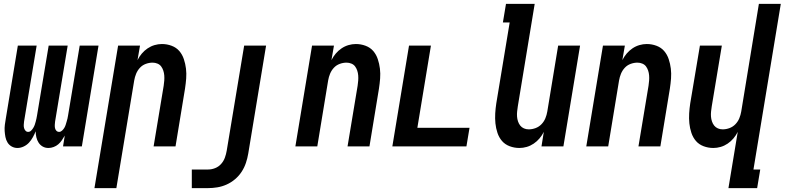

<svg xmlns="http://www.w3.org/2000/svg" viewBox="-20 -755 4046 990"><path d="M70 8Q54 8 40.5 0.5Q27 -7 19 -20Q11 -33 8 -48.5Q5 -64 4 -79.5Q3 -95 5 -111.5Q7 -128 10 -144L72 -520H169L104 -128Q103 -120 102.5 -111.5Q102 -103 104 -95Q106 -87 111.5 -81Q117 -75 125 -75Q134 -75 140.5 -81.5Q147 -88 151.5 -95.5Q156 -103 159 -111Q162 -119 164 -127.5Q166 -136 168 -144Q170 -152 171 -160L231 -520H329L264 -128Q263 -120 262.5 -111.5Q262 -103 263.5 -95Q265 -87 270.5 -81Q276 -75 285 -75Q293 -75 300 -81.5Q307 -88 311.5 -95.5Q316 -103 318.5 -111Q321 -119 323.5 -127.5Q326 -136 328 -144Q330 -152 331 -160L391 -520H488L402 0H305L314 -56Q307 -44 299 -32Q291 -20 280.5 -11Q270 -2 256.5 3Q243 8 230 8Q213 8 200 0.5Q187 -7 179 -19.5Q171 -32 167.5 -47Q164 -62 164 -78Q158 -63 149.5 -47.5Q141 -32 129.5 -19.5Q118 -7 102 0.5Q86 8 70 8Z M467 215 589 -520H702L689 -445Q698 -463 711 -478.5Q724 -494 741 -505.5Q758 -517 777 -522.5Q796 -528 815 -528Q841 -528 865 -519Q889 -510 904.5 -492Q920 -474 928 -450Q936 -426 939 -401Q942 -376 940 -350Q938 -324 934 -298L885 0H772L824 -313Q826 -326 827 -339.5Q828 -353 827 -366Q826 -379 822 -391Q818 -403 811 -412.5Q804 -422 792 -427Q780 -432 767 -432Q749 -432 731.5 -425.5Q714 -419 701.5 -405.5Q689 -392 682 -375Q675 -358 672 -340L580 215Z M969 215V119H1053Q1071 119 1089 112Q1107 105 1120 90.5Q1133 76 1139.5 58Q1146 40 1149 22L1239 -520H1352L1260 37Q1256 61 1248 85Q1240 109 1226 130.5Q1212 152 1192 169Q1172 186 1148.5 196.5Q1125 207 1100.5 211Q1076 215 1052 215Z M1503 0 1589 -520H1702L1689 -445Q1698 -463 1711 -478.5Q1724 -494 1741 -505.5Q1758 -517 1777 -522.5Q1796 -528 1815 -528Q1841 -528 1865 -519Q1889 -510 1904.5 -492Q1920 -474 1928 -450Q1936 -426 1939 -401Q1942 -376 1940 -350Q1938 -324 1934 -298L1885 0H1772L1824 -313Q1826 -326 1827 -339.5Q1828 -353 1827 -366Q1826 -379 1822 -391Q1818 -403 1811 -412.5Q1804 -422 1792 -427Q1780 -432 1767 -432Q1749 -432 1731.5 -425.5Q1714 -419 1701.5 -405.5Q1689 -392 1682 -375Q1675 -358 1672 -340L1616 0Z M2003 0 2089 -520H2202L2132 -96H2401L2385 0Z M2658 8Q2632 8 2608 -1Q2584 -10 2568.5 -28Q2553 -46 2545 -70Q2537 -94 2534.5 -119Q2532 -144 2533.5 -170Q2535 -196 2539 -222L2608 -639H2573L2589 -735H2737L2650 -207Q2648 -194 2646.5 -180.5Q2645 -167 2646 -154Q2647 -141 2651 -129Q2655 -117 2662.5 -107.5Q2670 -98 2681.5 -93Q2693 -88 2706 -88Q2724 -88 2741.5 -94.5Q2759 -101 2772 -114.5Q2785 -128 2792 -145Q2799 -162 2802 -180L2858 -520H2971L2885 0H2772L2784 -75Q2775 -57 2762 -41.5Q2749 -26 2732 -14.5Q2715 -3 2696 2.5Q2677 8 2658 8Z M3003 0 3089 -520H3202L3189 -445Q3198 -463 3211 -478.5Q3224 -494 3241 -505.5Q3258 -517 3277 -522.5Q3296 -528 3315 -528Q3341 -528 3365 -519Q3389 -510 3404.5 -492Q3420 -474 3428 -450Q3436 -426 3439 -401Q3442 -376 3440 -350Q3438 -324 3434 -298L3385 0H3272L3324 -313Q3326 -326 3327 -339.5Q3328 -353 3327 -366Q3326 -379 3322 -391Q3318 -403 3311 -412.5Q3304 -422 3292 -427Q3280 -432 3267 -432Q3249 -432 3231.5 -425.5Q3214 -419 3201.5 -405.5Q3189 -392 3182 -375Q3175 -358 3172 -340L3116 0Z M3736 215 3784 -75Q3775 -57 3762 -41.5Q3749 -26 3732 -14.5Q3715 -3 3696 2.5Q3677 8 3658 8Q3632 8 3608 -1Q3584 -10 3568.5 -28Q3553 -46 3545 -70Q3537 -94 3534.5 -119Q3532 -144 3533.5 -170Q3535 -196 3539 -222L3589 -520H3702L3650 -207Q3648 -194 3646.5 -180.5Q3645 -167 3646 -154Q3647 -141 3651 -129Q3655 -117 3662.5 -107.5Q3670 -98 3681.5 -93Q3693 -88 3706 -88Q3724 -88 3741.5 -94.5Q3759 -101 3772 -114.5Q3785 -128 3792 -145Q3799 -162 3802 -180L3893 -735H4006L3865 119H3900L3884 215Z"/></svg>

Font: Iosevka
Style: Bold Italic
Weight: 700
Italic angle: -9°
Monospace: yes
Designer: Belleve Invis
Foundry: Belleve Invis
Version: Version 32.5.0; ttfautohint (v1.8.4)